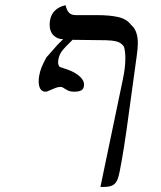

<svg xmlns="http://www.w3.org/2000/svg" viewBox="-20 -742 640 762"><path d="M477.5 -511Q477.5 -538.5 472 -556.5Q461 -573 442.5 -577.5Q424 -582 397.5 -582.5H387.5L268 -584Q237 -554 226 -539.5Q215 -525 211.5 -505Q210.5 -499 210.5 -495Q210.5 -483.5 217 -476.5Q220 -475.5 247.2 -466.2Q274.5 -457 294 -440.8Q313.5 -424.5 313.5 -406.5Q313.5 -389.5 303.2 -383.8Q293 -378 274.5 -378Q261.5 -378 253.5 -381.2Q245.5 -384.5 237 -390Q232 -393.5 228.5 -395.2Q225 -397 220.5 -397Q211.5 -397 203 -394Q194.5 -391 182 -385.5Q167 -378 161.5 -378Q147 -378 140.2 -389.2Q133.5 -400.5 133.5 -419Q133.5 -431 135.5 -441Q138 -457 144.8 -474.2Q151.5 -491.5 164.5 -515Q170 -520 182 -534.5Q210 -567.5 230.5 -586.5Q207.5 -586.5 192.2 -601.8Q177 -617 177 -644Q177 -652 178.5 -661Q186.5 -708.5 240 -721.5Q245 -701 254 -691.5Q263 -682 281 -682H365Q414.5 -682 448.5 -674.5Q482.5 -667 500 -643.5Q527 -621.5 527 -570.5Q527 -549.5 522.5 -519Q493 -301 482 -224.5Q471 -148 462.5 -101.5Q454.5 -54.5 448.5 -35.5Q442.5 -16.5 429.8 -8.2Q417 0 389.5 0H378.5L468 -429Q477.5 -473.5 477.5 -511Z"/></svg>

Font: JuliaMono ExtraBoldItalic
Style: Regular
Weight: 800
Italic angle: -9°
Monospace: yes
Designer: cormullion
Foundry: corm
Version: Version 0.049; ttfautohint (v1.8.4)